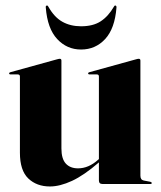

<svg xmlns="http://www.w3.org/2000/svg" viewBox="-20 -665 581 694"><path d="M52 -113V-388.5Q52 -396 44 -396H18Q13 -396 13 -400Q13 -402.5 17.5 -404L184 -450Q193 -452.5 196 -452.5Q202 -452.5 202 -446V-128.5Q202 -91 217.8 -73.8Q233.5 -56.5 262 -56.5Q300 -56.5 334 -87L337.5 -90V-388.5Q337.5 -396 330 -396H304Q298.5 -396 298.5 -400Q298.5 -402.5 303 -404L469.5 -450Q477.5 -452.5 481.5 -452.5Q487.5 -452.5 487.5 -446V-30Q487.5 -15 499.5 -12.5L523 -8Q528.5 -6.5 528.5 -3.5Q528.5 0 524 0H350Q337.5 0 337.5 -13V-78Q284 -31.5 240.2 -11.2Q196.5 9 160.5 9Q112.5 9 82.2 -20Q52 -49 52 -113ZM273 -570Q316.5 -570 344 -588Q371.5 -606 391.5 -640.5Q393.5 -645 396.5 -645Q401.5 -645 401 -637.5Q395 -561.5 360 -523.8Q325 -486 273 -486Q222 -486 186.8 -523.8Q151.5 -561.5 145.5 -637.5Q144.5 -645 150 -645Q153 -645 155 -640.5Q176 -603 205.2 -586.5Q234.5 -570 273 -570Z"/></svg>

Font: Fraunces 144pt S000
Style: Bold
Weight: 700
Version: Version 1.000; ttfautohint (v1.8.3)